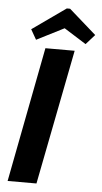

<svg xmlns="http://www.w3.org/2000/svg" viewBox="-59 -898 495 935"><g transform="rotate(5 189.0 -431.0)"><path d="M142 -660H285L156 0H15ZM93 -697 65 -746 229 -862H245L378 -745L335 -697L227 -765Z"/></g></svg>

Font: Sansita Medium Italic
Style: Regular
Weight: 500
Italic angle: -11°
Designer: Pablo Cosgaya
Foundry: Omnibus-Type
Version: Version 1.006